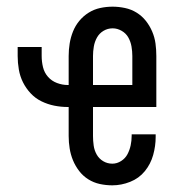

<svg xmlns="http://www.w3.org/2000/svg" viewBox="-20 -548 540 576"><path d="M317 8Q298 8 279.5 4Q261 0 245 -10Q229 -20 217.5 -35Q206 -50 199 -67Q192 -84 189 -102.5Q186 -121 186 -140V-227H183Q163 -227 143 -231Q123 -235 104.5 -244Q86 -253 72 -268Q58 -283 49 -301Q40 -319 36.5 -339.5Q33 -360 33 -380V-407H105V-380Q105 -363 109 -346.5Q113 -330 124 -317.5Q135 -305 151 -299Q167 -293 183 -293H186V-380Q186 -399 189 -417.5Q192 -436 199 -453.5Q206 -471 218 -485.5Q230 -500 246 -510Q262 -520 280.5 -524Q299 -528 318 -528Q336 -528 355 -524Q374 -520 390 -510Q406 -500 417.5 -485.5Q429 -471 436.5 -453.5Q444 -436 446.5 -417.5Q449 -399 449 -380V-227H259V-140Q259 -126 261 -111.5Q263 -97 270 -84.5Q277 -72 289.5 -64.5Q302 -57 317 -57Q331 -57 343.5 -65Q356 -73 362.5 -85.5Q369 -98 372 -112Q375 -126 375 -141V-145H447V-137Q447 -110 439.5 -83Q432 -56 414.5 -34.5Q397 -13 370.5 -2.5Q344 8 317 8ZM259 -293H377V-380Q377 -394 374.5 -408.5Q372 -423 365 -435.5Q358 -448 345 -455.5Q332 -463 318 -463Q303 -463 290.5 -455.5Q278 -448 271 -435.5Q264 -423 261.5 -408.5Q259 -394 259 -380Z"/></svg>

Font: Iosevka Fixed
Style: Regular
Weight: 400
Monospace: yes
Designer: Belleve Invis
Foundry: Belleve Invis
Version: Version 33.2.4